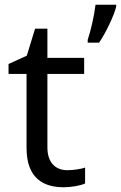

<svg xmlns="http://www.w3.org/2000/svg" viewBox="-20 -780 510 810"><path d="M470 -751V-760H383C378 -717 363 -650 350 -612V-600H398C428 -644 461 -715 470 -751ZM264 -62C215 -62 180 -93 180 -158V-468H335V-536H180V-659H128L93 -545L16 -510V-468H92V-156C92 -26 165 10 249 10C281 10 320 3 339 -6V-73C322 -67 290 -62 264 -62Z"/></svg>

Font: Noto Sans Bengali
Style: Regular
Weight: 400
Designer: Jelle Bosma - Monotype Design Team
Foundry: Monotype Imaging Inc.
Version: Version 2.003